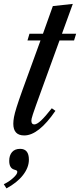

<svg xmlns="http://www.w3.org/2000/svg" viewBox="-53 -702 420 1010"><path d="M74.5 10.5Q17 10.5 17 -51Q17 -66.5 20.5 -85.8Q24 -105 34.2 -137.8Q44.5 -170.5 64.5 -226.5L160 -489H91.5L102 -524.5H173L225 -670L330 -681.5L273 -524.5H347.5L336.5 -489H260L166.5 -231.5Q147.5 -179.5 136.5 -148.5Q125.5 -117.5 120.2 -101.5Q115 -85.5 113.5 -78.5Q112 -71.5 112 -67Q112 -47.5 127.5 -47.5Q141 -47.5 162.8 -67.8Q184.5 -88 219.5 -132.5L238.5 -119Q150 10.5 74.5 10.5ZM-19 289 -33 267Q-5.5 254 16.2 234.2Q38 214.5 38 202.5Q38 197.5 34.8 195.2Q31.5 193 21 190Q-4.5 182 -4.5 144Q-4.5 115.5 10.2 98.2Q25 81 53 81Q99 81 99 138Q99 179 68 219Q37 259 -19 289Z"/></svg>

Font: Libre Caslon Condensed Medium Italic
Style: Regular
Weight: 500
Italic angle: -22.583°
Designer: Pablo Impallari, Rodrigo Fuenzalida, Katja Schimmel, Ertekin Erdin
Foundry: Pablo Impallari, Rodrigo Fuenzalida
Version: Version 2.000; ttfautohint (v1.8.4.7-5d5b);gftools[0.9.33]